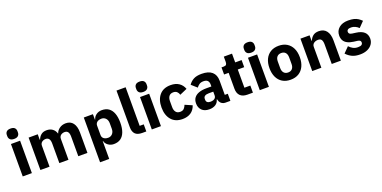

<svg xmlns="http://www.w3.org/2000/svg" viewBox="-13 -1736 5817 2923"><g transform="rotate(-20 2895.0 -274.5)"><path d="M143 -581Q98 -581 77.5 -602Q57 -623 57 -654V-676Q57 -708 77.5 -728.5Q98 -749 143 -749Q188 -749 208.5 -728.5Q229 -708 229 -676V-654Q229 -623 208.5 -602Q188 -581 143 -581ZM69 0V-525H217V0Z M503 0H355V-525H503V-436H509Q523 -478 557.5 -507.5Q592 -537 650 -537Q704 -537 742 -510Q780 -483 797 -431H800Q814 -475 857 -506Q900 -537 960 -537Q1036 -537 1076.5 -482.5Q1117 -428 1117 -329V0H969V-317Q969 -368 951.5 -392.5Q934 -417 897 -417Q875 -417 855 -408.5Q835 -400 822.5 -383Q810 -366 810 -340V0H662V-317Q662 -368 644 -392.5Q626 -417 590 -417Q569 -417 549 -408.5Q529 -400 516 -383Q503 -366 503 -340Z M1249 200V-525H1397V-437H1402Q1413 -481 1452.5 -509Q1492 -537 1543 -537Q1610 -537 1654.5 -505.5Q1699 -474 1722 -413Q1745 -352 1745 -263Q1745 -174 1722 -112.5Q1699 -51 1654.5 -19.5Q1610 12 1543 12Q1492 12 1452.5 -16.5Q1413 -45 1402 -88H1397V200ZM1494 -108Q1536 -108 1563.5 -138Q1591 -168 1591 -217V-308Q1591 -358 1563.5 -387.5Q1536 -417 1494 -417Q1466 -417 1444 -408Q1422 -399 1409.5 -381.5Q1397 -364 1397 -340V-185Q1397 -161 1409.5 -143.5Q1422 -126 1444 -117Q1466 -108 1494 -108Z M2071 0H2004Q1928 0 1892.5 -37Q1857 -74 1857 -144V-740H2005V-115H2071Z M2234 -581Q2189 -581 2168.5 -602Q2148 -623 2148 -654V-676Q2148 -708 2168.5 -728.5Q2189 -749 2234 -749Q2279 -749 2299.5 -728.5Q2320 -708 2320 -676V-654Q2320 -623 2299.5 -602Q2279 -581 2234 -581ZM2160 0V-525H2308V0Z M2658 12Q2540 12 2476.5 -62.5Q2413 -137 2413 -263Q2413 -389 2476.5 -463Q2540 -537 2658 -537Q2738 -537 2791.5 -501Q2845 -465 2868 -400L2748 -348Q2741 -378 2719 -399Q2697 -420 2658 -420Q2613 -420 2590 -390.5Q2567 -361 2567 -311V-213Q2567 -164 2590 -134Q2613 -104 2658 -104Q2702 -104 2723.5 -128Q2745 -152 2756 -183L2871 -133Q2845 -58 2790 -23Q2735 12 2658 12Z M3433 0H3351Q3324 0 3300.5 -13.5Q3277 -27 3263 -53.5Q3249 -80 3249 -117V-130L3281 -92H3245Q3233 -41 3192 -14.5Q3151 12 3091 12Q3012 12 2970 -30.5Q2928 -73 2928 -141Q2928 -197 2955.5 -233Q2983 -269 3033.5 -287Q3084 -305 3153 -305H3236V-338Q3236 -376 3216 -398.5Q3196 -421 3149 -421Q3105 -421 3079 -402Q3053 -383 3036 -359L2948 -437Q2980 -484 3029 -510.5Q3078 -537 3160 -537Q3271 -537 3327.5 -487.5Q3384 -438 3384 -345V-115H3433ZM3236 -221H3164Q3121 -221 3099 -206Q3077 -191 3077 -162V-147Q3077 -119 3095 -105Q3113 -91 3146 -91Q3171 -91 3191 -98Q3211 -105 3223.5 -120Q3236 -135 3236 -159Z M3798 0H3710Q3634 0 3594 -39Q3554 -78 3554 -153V-410H3480V-525H3517Q3547 -525 3558 -539.5Q3569 -554 3569 -581V-667H3702V-525H3806V-410H3702V-115H3798Z M3983 -581Q3938 -581 3917.5 -602Q3897 -623 3897 -654V-676Q3897 -708 3917.5 -728.5Q3938 -749 3983 -749Q4028 -749 4048.5 -728.5Q4069 -708 4069 -676V-654Q4069 -623 4048.5 -602Q4028 -581 3983 -581ZM3909 0V-525H4057V0Z M4408 12Q4331 12 4276 -21.5Q4221 -55 4191.5 -117Q4162 -179 4162 -263Q4162 -348 4191.5 -409Q4221 -470 4276 -503.5Q4331 -537 4408 -537Q4485 -537 4540 -503.5Q4595 -470 4624.5 -409Q4654 -348 4654 -263Q4654 -179 4624.5 -117Q4595 -55 4540 -21.5Q4485 12 4408 12ZM4408 -105Q4452 -105 4476 -132.5Q4500 -160 4500 -209V-316Q4500 -366 4476 -393Q4452 -420 4408 -420Q4365 -420 4340.5 -393Q4316 -366 4316 -316V-209Q4316 -160 4340.5 -132.5Q4365 -105 4408 -105Z M4907 0H4759V-525H4907V-436H4913Q4927 -477 4962 -507Q4997 -537 5059 -537Q5139 -537 5181 -482.5Q5223 -428 5223 -329V0H5075V-317Q5075 -367 5059 -392Q5043 -417 5002 -417Q4978 -417 4956.5 -408.5Q4935 -400 4921 -383Q4907 -366 4907 -340Z M5533 12Q5457 12 5405 -12.5Q5353 -37 5312 -82L5399 -170Q5427 -139 5461 -121Q5495 -103 5538 -103Q5582 -103 5599 -116.5Q5616 -130 5616 -153Q5616 -173 5603.5 -183Q5591 -193 5563 -197L5506 -204Q5447 -212 5407.5 -232Q5368 -252 5348.5 -285.5Q5329 -319 5329 -366Q5329 -442 5384 -489.5Q5439 -537 5533 -537Q5588 -537 5626 -527.5Q5664 -518 5692.5 -499.5Q5721 -481 5747 -455L5662 -368Q5637 -393 5605.5 -407.5Q5574 -422 5541 -422Q5504 -422 5487.5 -410Q5471 -398 5471 -378Q5471 -357 5482.5 -345.5Q5494 -334 5526 -329L5585 -321Q5671 -310 5714.5 -270.5Q5758 -231 5758 -163Q5758 -113 5730 -73Q5702 -33 5651.5 -10.5Q5601 12 5533 12Z"/></g></svg>

Font: IBM Plex Sans
Style: Bold
Weight: 700
Designer: Mike Abbink, Paul van der Laan, Pieter van Rosmalen
Foundry: Bold Monday
Version: Version 3.201